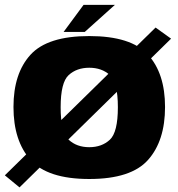

<svg xmlns="http://www.w3.org/2000/svg" viewBox="-32 -752 751 812"><path d="M-11.5 -10.5 50.5 40.5 691.5 -588.5 626 -635.5ZM345.5 5Q522.5 5 594.2 -75.8Q666 -156.5 666 -299.5Q666 -441.5 594.2 -520.5Q522.5 -599.5 345.5 -599.5Q169 -599.5 97 -520.5Q25 -441.5 25 -299.5Q25 -156.5 97 -75.8Q169 5 345.5 5ZM345.5 -129.5Q292.5 -129.5 258.5 -161Q224.5 -192.5 224.5 -298.5Q224.5 -403.5 258.5 -434.5Q292.5 -465.5 345.5 -465.5Q398.5 -465.5 432.5 -434.5Q466.5 -403.5 466.5 -298.5Q466.5 -192.5 432.5 -161Q398.5 -129.5 345.5 -129.5ZM237 -617H326.5L454 -731.5H321.5Z"/></svg>

Font: Anybody UltraCondensed Thin ExtraBold
Style: Regular
Weight: 800
Version: Version 1.111